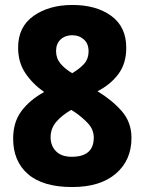

<svg xmlns="http://www.w3.org/2000/svg" viewBox="-20 -744 583 774"><path d="M272 -724Q178 -724 115.5 -680Q53 -636 53 -552Q53 -493 82 -449.5Q111 -406 158 -373Q101 -342 67 -297Q33 -252 33 -185Q33 -94 93 -42Q153 10 271 10Q384 10 447 -44Q510 -98 510 -188Q510 -252 470 -297Q430 -342 373 -376Q427 -404 458 -446.5Q489 -489 489 -551Q489 -636 428.5 -680Q368 -724 272 -724ZM271 -602Q299 -602 318 -585Q337 -568 337 -538Q337 -506 318.5 -486Q300 -466 271 -449Q242 -466 224 -487.5Q206 -509 206 -538Q206 -568 224.5 -585Q243 -602 271 -602ZM184 -191Q184 -226 206.5 -252.5Q229 -279 267 -301L280 -293Q311 -272 334.5 -247Q358 -222 358 -189Q358 -112 269 -112Q228 -112 206 -134Q184 -156 184 -191Z"/></svg>

Font: Noto Sans Arabic SemiCondensed Extra
Style: Regular
Weight: 800
Width: 4
Designer: Nadine Chahine - Monotype Design Team
Foundry: Monotype Imaging Inc.
Version: Version 1.902